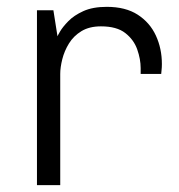

<svg xmlns="http://www.w3.org/2000/svg" viewBox="-20 -541 524 561"><path d="M88 0V-511H136L148 -435Q148 -436 155.5 -449Q163 -462 179.5 -479Q196 -496 223.5 -508.5Q251 -521 292 -521Q347 -521 382.5 -498Q418 -475 435.5 -437Q453 -399 453 -354Q453 -344 452 -335.5Q451 -327 451 -325H391V-342Q391 -368 381 -396.5Q371 -425 346 -444.5Q321 -464 275 -464Q241 -464 218 -450Q195 -436 181.5 -414Q168 -392 162 -368Q156 -344 156 -325V0Z"/></svg>

Font: Chivo ExtraLight
Style: Regular
Weight: 250
Designer: Hector Gatti
Foundry: Omnibus-Type
Version: Version 2.002